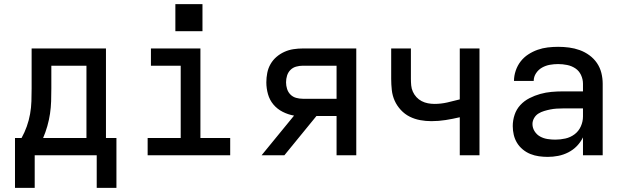

<svg xmlns="http://www.w3.org/2000/svg" viewBox="-20 -756 3040 935"><path d="M149 159H53V-84H85Q100 -111 110.5 -140.5Q121 -170 126.5 -201Q132 -232 133 -263Q134 -294 134 -325V-520H496V-84H547V159H451V0H149ZM401 -84V-436H230V-325Q230 -294 229 -263Q228 -232 223.5 -202Q219 -172 210.5 -142Q202 -112 190 -84Z M699 0V-84H860V-436H715V-520H956V-84H1101V0ZM834 -604V-736H966V-604Z M1254 0 1412 -193Q1383 -198 1356.5 -211.5Q1330 -225 1311.5 -247Q1293 -269 1285 -297.5Q1277 -326 1277 -355Q1277 -378 1281.5 -401Q1286 -424 1297.5 -444Q1309 -464 1326.5 -479Q1344 -494 1365 -503.5Q1386 -513 1409 -516.5Q1432 -520 1455 -520H1715V0H1619V-191H1521L1365 0ZM1619 -275V-436H1455Q1438 -436 1422 -431.5Q1406 -427 1394.5 -415.5Q1383 -404 1378 -388Q1373 -372 1373 -355Q1373 -339 1378 -323Q1383 -307 1394.5 -295.5Q1406 -284 1422 -279.5Q1438 -275 1455 -275Z M2219 0V-185Q2185 -177 2150.5 -171.5Q2116 -166 2081 -166Q2053 -166 2026 -171Q1999 -176 1975 -188Q1951 -200 1932 -220.5Q1913 -241 1902 -265.5Q1891 -290 1888 -317.5Q1885 -345 1885 -372V-520H1981V-372Q1981 -356 1982.5 -340Q1984 -324 1990.5 -309.5Q1997 -295 2008 -283Q2019 -271 2033.5 -263.5Q2048 -256 2064 -253Q2080 -250 2096 -250Q2127 -250 2158 -257Q2189 -264 2219 -272V-520H2315V0Z M2647 8Q2626 8 2604.5 5Q2583 2 2563 -6Q2543 -14 2526 -28Q2509 -42 2498 -60Q2487 -78 2482 -99Q2477 -120 2477 -142Q2477 -170 2486 -197Q2495 -224 2514 -244.5Q2533 -265 2558.5 -278Q2584 -291 2611 -298.5Q2638 -306 2665.5 -308.5Q2693 -311 2721 -311H2819V-348Q2819 -370 2809.5 -390.5Q2800 -411 2782 -423Q2764 -435 2742 -439.5Q2720 -444 2698 -444Q2678 -444 2658 -440.5Q2638 -437 2620 -427Q2602 -417 2590.5 -399.5Q2579 -382 2579 -362H2483Q2483 -387 2491.5 -412Q2500 -437 2515.5 -457Q2531 -477 2552.5 -491Q2574 -505 2598 -513.5Q2622 -522 2647.5 -525Q2673 -528 2698 -528Q2725 -528 2751.5 -524.5Q2778 -521 2803 -512Q2828 -503 2850 -487Q2872 -471 2887 -449Q2902 -427 2908.5 -401Q2915 -375 2915 -348V0H2819V-87Q2807 -63 2789 -44.5Q2771 -26 2747.5 -14Q2724 -2 2698.5 3Q2673 8 2647 8ZM2684 -76Q2709 -76 2733.5 -81.5Q2758 -87 2778 -102Q2798 -117 2808.5 -140.5Q2819 -164 2819 -189V-228H2721Q2706 -228 2690.5 -227Q2675 -226 2660 -223Q2645 -220 2630 -215.5Q2615 -211 2602 -203Q2589 -195 2581 -181Q2573 -167 2573 -152Q2573 -133 2583.5 -116.5Q2594 -100 2610.5 -91Q2627 -82 2646 -79Q2665 -76 2684 -76Z"/></svg>

Font: Iosevka SS04 Medium Extended
Style: Regular
Weight: 500
Width: 7
Monospace: yes
Designer: Belleve Invis
Foundry: Belleve Invis
Version: Version 19.0.0; ttfautohint (v1.8.4)